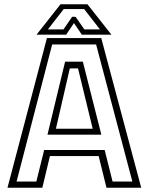

<svg xmlns="http://www.w3.org/2000/svg" viewBox="-20 -878 696 898"><path d="M15 0 199.5 -700H453.5L640.5 0H478L441.5 -148H213.5L178 0ZM57.5 -29H150L186.5 -176.5H469.5L506.5 -29H599L429.5 -670H224ZM202 -248 284.5 -589.5H367.5L454 -248ZM241.5 -276H413.5L345 -558H306.5ZM263 -858H389L501 -716H362.5L326 -770L289.5 -716H151ZM278 -835.5 204 -740.5H277L317.5 -799.5H333.5L374.5 -740.5H447.5L373.5 -835.5Z"/></svg>

Font: Tourney Thin Light
Style: Regular
Weight: 300
Version: Version 1.015